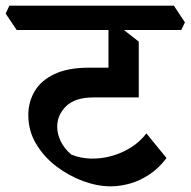

<svg xmlns="http://www.w3.org/2000/svg" viewBox="-59 -644 673 678"><path d="M332 14Q285 14 234.5 -4.5Q184 -23 140 -56.5Q96 -90 68.5 -136Q41 -182 41 -238Q41 -284 63.5 -322Q86 -360 133.5 -382.5Q181 -405 255 -405H351L431 -300H272Q206 -300 174.5 -269Q143 -238 143 -197Q143 -171 155.5 -145Q168 -119 193 -98Q225 -85 261.5 -84Q298 -83 334.5 -93Q371 -103 403 -123Q435 -143 458 -173L529 -86Q503 -51 469.5 -28.5Q436 -6 400.5 4Q365 14 332 14ZM431 -300 324 -342V-571L357 -555L431 -497ZM0 -538 -39 -596 -26 -624H555L594 -565L581 -538Z"/></svg>

Font: Eczar Medium
Style: Regular
Weight: 500
Designer: Vaibhav Singh
Foundry: Rosetta Type Foundry
Version: Version 2.000